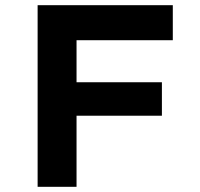

<svg xmlns="http://www.w3.org/2000/svg" viewBox="-20 -720 771 740"><path d="M125 0V-700H275V0ZM189 -274V-403H604V-274ZM194 -565V-700H646V-565Z"/></svg>

Font: Lexend Exa SemiBold
Style: Regular
Weight: 600
Designer: Bonnie Shaver-Troup, Thomas Jockin
Foundry: Lexend
Version: Version 1.007